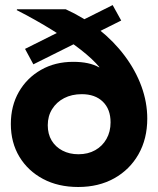

<svg xmlns="http://www.w3.org/2000/svg" viewBox="-20 -737 632 767"><path d="M292.5 10Q212.5 10 152.1 -22.1Q91.7 -54.2 57.5 -110.8Q23.3 -167.5 23.3 -241.7Q23.3 -314.2 55.4 -370Q87.5 -425.8 143.8 -457.9Q200 -490 272.5 -490Q336.7 -490 375 -468.3H377.5Q350.8 -500.8 302.1 -538.8Q253.3 -576.7 188.3 -617.1Q123.3 -657.5 46.7 -696.7L48.3 -700H242.5Q315.8 -666.7 375.4 -619.2Q435 -571.7 478.3 -513.8Q521.7 -455.8 545 -392.1Q568.3 -328.3 568.3 -263.3Q568.3 -182.5 533.3 -120.8Q498.3 -59.2 436.2 -24.6Q374.2 10 292.5 10ZM293.3 -120.8Q331.7 -120.8 360.4 -137.1Q389.2 -153.3 405.4 -182.1Q421.7 -210.8 421.7 -248.3Q421.7 -300.8 390.8 -330.8Q360 -360.8 306.7 -360.8Q266.7 -360.8 236.2 -345Q205.8 -329.2 188.3 -301.2Q170.8 -273.3 170.8 -236.7Q170.8 -201.7 186.2 -175.8Q201.7 -150 229.6 -135.4Q257.5 -120.8 293.3 -120.8ZM113.3 -480 80 -541.7 430 -716.7 464.2 -655Z"/></svg>

Font: Funnel Display ExtraBold
Style: Regular
Weight: 800
Designer: NORD ID, Kristian Moeller
Foundry: Dicotype
Version: Version 1.000